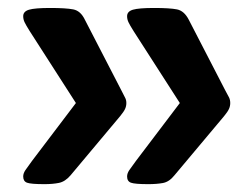

<svg xmlns="http://www.w3.org/2000/svg" viewBox="-20 -552 631 489"><path d="M93.3 -83Q58.6 -83 48.8 -86.7Q39.1 -90.3 39.1 -102.5Q39.1 -110.4 44.7 -118.7Q50.3 -127 61.5 -142.1L173.3 -289.6L55.7 -472.7Q45.9 -488.3 42.5 -495.6Q39.1 -502.9 39.1 -510.7Q39.1 -522.9 54 -527.3Q68.8 -531.7 107.9 -531.7Q147.5 -531.7 166.5 -528.1Q185.5 -524.4 196.3 -501.5L288.6 -322.8Q295.4 -309.1 298.6 -303.2Q301.8 -297.4 301.8 -289.6Q301.8 -281.7 298.6 -274.7Q295.4 -267.6 286.1 -256.3L159.7 -105.5Q146 -89.4 130.1 -86.2Q114.3 -83 93.3 -83ZM357.9 -83Q323.2 -83 313.5 -86.7Q303.7 -90.3 303.7 -102.5Q303.7 -110.4 309.3 -118.7Q314.9 -127 326.2 -142.1L438 -289.6L320.3 -472.7Q310.5 -488.3 307.1 -495.6Q303.7 -502.9 303.7 -510.7Q303.7 -522.9 318.6 -527.3Q333.5 -531.7 372.6 -531.7Q412.1 -531.7 430.7 -528.1Q449.2 -524.4 460.9 -501.5L553.2 -322.8Q560.5 -309.6 563.5 -303.5Q566.4 -297.4 566.4 -289.6Q566.4 -281.7 563.2 -274.7Q560.1 -267.6 550.8 -256.3L424.3 -105.5Q411.1 -88.9 395 -85.9Q378.9 -83 357.9 -83Z"/></svg>

Font: Denk One
Style: Regular
Weight: 400
Designer: Irina Smirnova, Eben Sorkin
Foundry: Sorkin Type Co.f
Version: Version 1.004; ttfautohint (v1.8.4.7-5d5b);gftools[0.9.23]